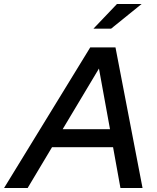

<svg xmlns="http://www.w3.org/2000/svg" viewBox="-74 -936 784 956"><path d="M-53.7 0 375.3 -700H501L635.7 0H525.7L489 -203H185L63.7 0ZM238 -292.7H473.7L418.7 -594.7ZM391.3 -793.3 508.3 -916H631L479.3 -793.3Z"/></svg>

Font: Red Hat Display VF
Style: Italic
Weight: 300
Italic angle: -12°
Designer: Pentagram, MCKL
Foundry: Pentagram, MCKL
Version: Version 1.010